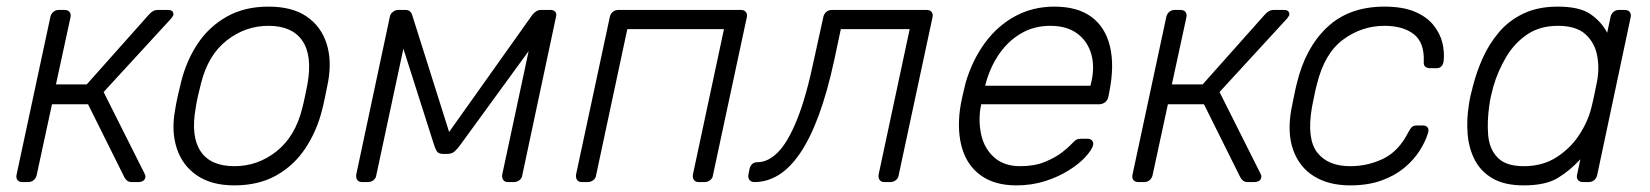

<svg xmlns="http://www.w3.org/2000/svg" viewBox="-20 -550 4985 580"><path d="M48 0Q38 0 33 -6Q28 -12 30 -22L132 -498Q134 -508 141 -514Q148 -520 158 -520H175Q185 -520 190 -514Q195 -508 193 -498L149 -295H242L429 -505Q436 -513 442.5 -516.5Q449 -520 458 -520H487Q496 -520 500 -516.5Q504 -513 504 -506Q504 -503 497 -494L293 -272L416 -27Q418 -23 419 -20Q420 -17 419 -14Q418 -7 412 -3.5Q406 0 397 0H379Q370 0 365 -3.5Q360 -7 356 -14L246 -235H137L91 -22Q89 -12 82 -6Q75 0 65 0Z M688 10Q619 10 575 -20Q531 -50 514 -102Q497 -154 509 -218Q511 -233 517 -260Q523 -287 527 -302Q543 -367 577.5 -418.5Q612 -470 665.5 -500Q719 -530 791 -530Q863 -530 906.5 -500Q950 -470 966.5 -418.5Q983 -367 971 -302Q968 -287 962.5 -260Q957 -233 953 -218Q937 -154 902.5 -102Q868 -50 814.5 -20Q761 10 688 10ZM688 -48Q759 -48 815.5 -93Q872 -138 893 -223Q897 -238 901.5 -260Q906 -282 909 -297Q924 -383 893 -427.5Q862 -472 791 -472Q721 -472 664.5 -427.5Q608 -383 587 -297Q583 -282 578 -260Q573 -238 571 -223Q556 -138 586 -93Q616 -48 688 -48Z M1074 0Q1064 0 1059.5 -6Q1055 -12 1056 -22L1158 -501Q1160 -509 1167.5 -514.5Q1175 -520 1182 -520H1205Q1220 -520 1225 -505L1346 -122L1318 -125L1588 -505Q1600 -520 1614 -520H1644Q1652 -520 1657 -514.5Q1662 -509 1660 -501L1558 -22Q1557 -12 1549.5 -6Q1542 0 1532 0H1515Q1505 0 1500.5 -6Q1496 -12 1497 -22L1589 -452H1618L1371 -113Q1364 -103 1355 -94Q1346 -85 1331 -85H1319Q1304 -85 1299 -94Q1294 -103 1291 -113L1189 -433H1205L1117 -22Q1116 -12 1108.5 -6Q1101 0 1091 0Z M1738 0Q1728 0 1723.5 -6Q1719 -12 1720 -22L1822 -498Q1824 -508 1831 -514Q1838 -520 1848 -520H2218Q2228 -520 2233 -514Q2238 -508 2236 -498L2134 -22Q2133 -12 2125.5 -6Q2118 0 2108 0H2091Q2081 0 2076.5 -6Q2072 -12 2073 -22L2167 -462H1875L1781 -22Q1780 -12 1772.5 -6Q1765 0 1755 0Z M2259 0Q2249 0 2244 -6.5Q2239 -13 2241 -23L2244 -39Q2249 -60 2268 -60Q2300 -60 2330 -90Q2360 -120 2388 -189.5Q2416 -259 2440 -375L2467 -498Q2469 -508 2476 -514Q2483 -520 2493 -520H2779Q2789 -520 2794 -514Q2799 -508 2797 -498L2695 -22Q2694 -12 2686.5 -6Q2679 0 2669 0H2652Q2642 0 2637.5 -6Q2633 -12 2634 -22L2728 -462H2520L2500 -368Q2479 -271 2453 -201Q2427 -131 2396.5 -86.5Q2366 -42 2331.5 -21Q2297 0 2259 0Z M3050 10Q2986 10 2944.5 -19Q2903 -48 2887 -100Q2871 -152 2880 -220Q2882 -235 2887.5 -260Q2893 -285 2897 -300Q2917 -368 2955 -420Q2993 -472 3046.5 -501Q3100 -530 3165 -530Q3235 -530 3277 -499Q3319 -468 3333 -410Q3347 -352 3331 -272L3328 -257Q3326 -247 3318 -241Q3310 -235 3300 -235H2944Q2944 -235 2943.5 -231Q2943 -227 2942 -225Q2935 -180 2945 -139.5Q2955 -99 2984.5 -73.5Q3014 -48 3062 -48Q3105 -48 3136.5 -61Q3168 -74 3188 -89.5Q3208 -105 3215 -113Q3227 -126 3232.5 -128.5Q3238 -131 3249 -131H3265Q3274 -131 3279 -125.5Q3284 -120 3282 -111Q3278 -97 3259.5 -76.5Q3241 -56 3209.5 -36Q3178 -16 3137.5 -3Q3097 10 3050 10ZM2956 -291H3274L3275 -295Q3288 -345 3277 -385Q3266 -425 3234.5 -448.5Q3203 -472 3153 -472Q3103 -472 3063.5 -448.5Q3024 -425 2997 -385Q2970 -345 2957 -295Z M3419 0Q3409 0 3404 -6Q3399 -12 3401 -22L3503 -498Q3505 -508 3512 -514Q3519 -520 3529 -520H3546Q3556 -520 3561 -514Q3566 -508 3564 -498L3520 -295H3613L3800 -505Q3807 -513 3813.5 -516.5Q3820 -520 3829 -520H3858Q3867 -520 3871 -516.5Q3875 -513 3875 -506Q3875 -503 3868 -494L3664 -272L3787 -27Q3789 -23 3790 -20Q3791 -17 3790 -14Q3789 -7 3783 -3.5Q3777 0 3768 0H3750Q3741 0 3736 -3.5Q3731 -7 3727 -14L3617 -235H3508L3462 -22Q3460 -12 3453 -6Q3446 0 3436 0Z M4059 10Q3994 10 3949.5 -17.5Q3905 -45 3886.5 -97Q3868 -149 3881 -220Q3884 -235 3889 -260Q3894 -285 3898 -300Q3924 -407 3990 -468.5Q4056 -530 4162 -530Q4217 -530 4253 -515Q4289 -500 4309.5 -475Q4330 -450 4337 -421.5Q4344 -393 4341 -366Q4340 -356 4334.5 -350Q4329 -344 4320 -344H4301Q4291 -344 4285.5 -348.5Q4280 -353 4281 -365Q4283 -422 4250.5 -447Q4218 -472 4162 -472Q4094 -472 4037.5 -430.5Q3981 -389 3958 -295Q3954 -280 3950 -260Q3946 -240 3943 -225Q3927 -131 3959 -89.5Q3991 -48 4059 -48Q4112 -48 4158.5 -70.5Q4205 -93 4234 -150Q4241 -163 4246 -167Q4251 -171 4261 -171H4279Q4288 -171 4292.5 -165Q4297 -159 4294 -149Q4286 -122 4268 -94Q4250 -66 4221.5 -42.5Q4193 -19 4152.5 -4.5Q4112 10 4059 10Z M4583 10Q4525 10 4489 -11Q4453 -32 4435 -67Q4417 -102 4413.5 -145Q4410 -188 4417 -232Q4419 -247 4422 -260Q4425 -273 4429 -288Q4440 -332 4459 -374.5Q4478 -417 4508 -452.5Q4538 -488 4582 -509Q4626 -530 4686 -530Q4752 -530 4785 -507Q4818 -484 4835 -451L4845 -498Q4847 -508 4854 -514Q4861 -520 4871 -520H4888Q4898 -520 4903 -514Q4908 -508 4906 -498L4805 -22Q4803 -12 4796 -6Q4789 0 4779 0H4762Q4752 0 4747 -6Q4742 -12 4744 -22L4754 -69Q4723 -35 4686 -12.5Q4649 10 4583 10ZM4583 -48Q4640 -48 4682 -75Q4724 -102 4750.5 -142.5Q4777 -183 4787 -224Q4791 -239 4796 -263Q4801 -287 4804 -302Q4812 -342 4805 -381Q4798 -420 4770 -446Q4742 -472 4686 -472Q4632 -472 4593.5 -446Q4555 -420 4530 -378Q4505 -336 4491 -288Q4487 -273 4484 -260Q4481 -247 4479 -232Q4472 -184 4475.5 -142Q4479 -100 4504 -74Q4529 -48 4583 -48Z"/></svg>

Font: Rubik Light
Style: Italic
Weight: 300
Italic angle: -12°
Designer: Hubert and Fischer
Foundry: Hubert and Fischer
Version: Version 2.300;gftools[0.9.30]